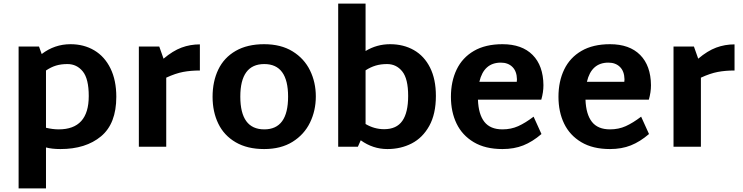

<svg xmlns="http://www.w3.org/2000/svg" viewBox="-20 -820 4154 1073"><path d="M630 -279Q630 -129 544.5 -58Q459 13 318 13Q270 13 237 4V233H84V-560H198L213 -518Q285 -573 374 -573Q449 -573 507 -538.5Q565 -504 597.5 -437.5Q630 -371 630 -279ZM476 -283Q476 -380 442.5 -421Q409 -462 357 -462Q321 -462 293 -453.5Q265 -445 237 -426V-106Q275 -97 308 -97Q476 -97 476 -283Z M1097 -426Q1046 -426 1003.5 -418Q961 -410 909 -386V0H756V-560H870L894 -492Q946 -536 994.5 -554Q1043 -572 1097 -572Z M1168 -279Q1168 -365 1200 -431.5Q1232 -498 1297 -535.5Q1362 -573 1456 -573Q1550 -573 1615 -533Q1680 -493 1712.5 -426.5Q1745 -360 1745 -281Q1745 -202 1712.5 -135Q1680 -68 1615 -27.5Q1550 13 1456 13Q1362 13 1297 -25Q1232 -63 1200 -129Q1168 -195 1168 -279ZM1590 -280Q1590 -462 1457 -462Q1323 -462 1323 -280Q1323 -97 1457 -97Q1590 -97 1590 -280Z M2416 -284Q2416 -183 2379 -116.5Q2342 -50 2281 -18.5Q2220 13 2145 13Q2064 13 1996 -36L1980 0H1870V-800H2023V-535Q2086 -573 2160 -573Q2235 -573 2293 -540Q2351 -507 2383.5 -442Q2416 -377 2416 -284ZM2261 -284Q2261 -380 2228 -421Q2195 -462 2143 -462Q2108 -462 2079.5 -453.5Q2051 -445 2023 -427V-127Q2072 -98 2127 -98Q2196 -98 2228.5 -144.5Q2261 -191 2261 -284Z M2962 -168 3006 -71Q2956 -28 2904.5 -7.5Q2853 13 2788 13Q2692 13 2627.5 -25.5Q2563 -64 2531.5 -129.5Q2500 -195 2500 -279Q2500 -365 2532 -431.5Q2564 -498 2628.5 -535.5Q2693 -573 2788 -573Q2897 -573 2956.5 -513Q3016 -453 3017 -344Q3017 -304 3005 -263H2651Q2654 -181 2687 -139Q2720 -97 2788 -97Q2836 -97 2876 -115Q2916 -133 2962 -168ZM2659 -363H2868Q2869 -368 2869 -377Q2868 -422 2843.5 -446Q2819 -470 2779 -470Q2684 -470 2659 -363Z M3563 -168 3607 -71Q3557 -28 3505.5 -7.5Q3454 13 3389 13Q3293 13 3228.5 -25.5Q3164 -64 3132.5 -129.5Q3101 -195 3101 -279Q3101 -365 3133 -431.5Q3165 -498 3229.5 -535.5Q3294 -573 3389 -573Q3498 -573 3557.5 -513Q3617 -453 3618 -344Q3618 -304 3606 -263H3252Q3255 -181 3288 -139Q3321 -97 3389 -97Q3437 -97 3477 -115Q3517 -133 3563 -168ZM3260 -363H3469Q3470 -368 3470 -377Q3469 -422 3444.5 -446Q3420 -470 3380 -470Q3285 -470 3260 -363Z M4085 -426Q4034 -426 3991.5 -418Q3949 -410 3897 -386V0H3744V-560H3858L3882 -492Q3934 -536 3982.5 -554Q4031 -572 4085 -572Z"/></svg>

Font: Martel Sans ExtraBold
Style: Regular
Weight: 800
Designer: Dan Reynolds and Mathieu Réguer
Foundry: Dan Reynolds and Mathieu Réguer
Version: Version 1.002; ttfautohint (v1.1) -l 5 -r 5 -G 72 -x 0 -D la